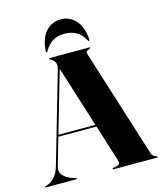

<svg xmlns="http://www.w3.org/2000/svg" viewBox="-138 -989 916 1084"><g transform="rotate(-15 320.0 -447.5)"><path d="M175.5 -3.5Q175.5 0 171 0H-4.5Q-9 0 -9 -3.5Q-9 -6.5 -4 -8L10.5 -12.5Q29 -19 48.5 -40Q68 -61 80 -102L231.5 -625.5Q238 -649.5 232.2 -664Q226.5 -678.5 212 -687Q205 -692.5 201.8 -693.5Q198.5 -694.5 198.5 -696.5Q198.5 -700 203.5 -700H435Q440 -700 440 -696.5Q440 -693.5 426.5 -688Q417.5 -685.5 415 -680Q412.5 -674.5 417.5 -659.5L614.5 -34.5Q621 -13.5 642 -9Q648.5 -7 648.5 -3.5Q648.5 0 643.5 0H389.5Q384.5 0 384.5 -3.5Q384.5 -6 391.5 -8L412 -12.5Q425 -16 427.8 -22.8Q430.5 -29.5 426.5 -43L359 -258H136L90.5 -99.5Q80.5 -66 100.8 -44Q121 -22 157 -11.5L170 -8Q175.5 -6.5 175.5 -3.5ZM139.5 -269H355.5L243 -626.5ZM320 -811Q276.5 -811 248.8 -793Q221 -775 201.5 -740Q199.5 -736 196.5 -736Q191 -736 192 -743Q198 -819 233 -857Q268 -895 320 -895Q371 -895 406.2 -857Q441.5 -819 447.5 -743Q448 -736 443 -736Q440 -736 438 -740Q417 -778 387.8 -794.5Q358.5 -811 320 -811Z"/></g></svg>

Font: Fraunces 144pt S000
Style: Bold
Weight: 700
Version: Version 1.000; ttfautohint (v1.8.3)